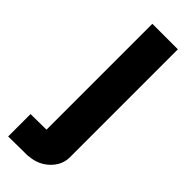

<svg xmlns="http://www.w3.org/2000/svg" viewBox="-237 -720 740 740"><g transform="rotate(45 133.5 -350.0)"><path d="M90 -700H229V-112Q229 -69 195.5 -37Q162 -5 113 -2V-1H90L4 0V-122L90 -123Z"/></g></svg>

Font: Bayformers-TFTCGName
Style: Regular
Weight: 400
Designer: billmoo
Foundry: Bayformers
Version: Version 1.021;Fontself Maker 3.5.4